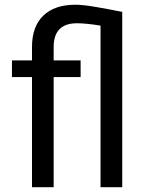

<svg xmlns="http://www.w3.org/2000/svg" viewBox="-20 -780 608 800"><path d="M203.6 0H113.3V-459H29.8V-528.3H113.3V-584Q113.3 -669.4 160.4 -714.8Q207.5 -760.3 293.9 -760.3Q326.2 -760.3 381.3 -750.7Q436.5 -741.2 489.3 -730.5V0H398.9V-673.3Q337.9 -683.1 300.8 -683.1Q203.6 -683.1 203.6 -584V-528.3H315.9V-459H203.6Z"/></svg>

Font: Vazirmatn UI FD
Style: Regular
Weight: 400
Designer: Saber Rastikerdar
Foundry: Saber Rastikerdar
Version: Version 33.003